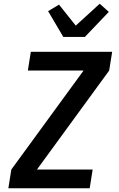

<svg xmlns="http://www.w3.org/2000/svg" viewBox="-20 -1014 640 1034"><path d="M463 0H25L41 -101L430 -634H130L146 -735H584L568 -634L179 -101H479ZM321 -815 239 -954 298 -989 388 -876 517 -994 566 -950 437 -815Z"/></svg>

Font: Iosevka Aile Oblique
Style: Bold
Weight: 700
Italic angle: -9°
Designer: Belleve Invis
Foundry: Belleve Invis
Version: Version 31.1.0; ttfautohint (v1.8.4)